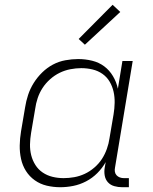

<svg xmlns="http://www.w3.org/2000/svg" viewBox="-20 -775 640 803"><path d="M232 8Q203 8 175.5 1.5Q148 -5 125.5 -21Q103 -37 88.5 -60Q74 -83 68 -110.5Q62 -138 62.5 -167Q63 -196 68 -226L85 -326Q89 -352 97.5 -378Q106 -404 121 -428Q136 -452 156.5 -472Q177 -492 201.5 -505Q226 -518 253.5 -523Q281 -528 307 -528Q337 -528 365.5 -521Q394 -514 416 -497.5Q438 -481 452.5 -456.5Q467 -432 473 -404L492 -520H535L461 -74Q459 -65 460.5 -56.5Q462 -48 467.5 -42Q473 -36 481 -33Q489 -30 498 -30H519V8H491Q474 8 458 3.5Q442 -1 431.5 -12.5Q421 -24 418 -40.5Q415 -57 418 -74L422 -97Q408 -72 387 -51Q366 -30 340 -16.5Q314 -3 286.5 2.5Q259 8 232 8ZM246 -30Q268 -30 290.5 -34Q313 -38 334.5 -48Q356 -58 375 -74.5Q394 -91 406.5 -110.5Q419 -130 427 -152.5Q435 -175 438 -197L455 -297Q459 -321 459.5 -345Q460 -369 455 -391.5Q450 -414 438.5 -433.5Q427 -453 408.5 -466Q390 -479 367 -484.5Q344 -490 320 -490Q298 -490 274.5 -485.5Q251 -481 229.5 -470.5Q208 -460 189.5 -443.5Q171 -427 158 -407Q145 -387 137.5 -364.5Q130 -342 127 -319L110 -219Q106 -195 105.5 -171.5Q105 -148 110.5 -126Q116 -104 128 -85Q140 -66 158.5 -53.5Q177 -41 199.5 -35.5Q222 -30 246 -30ZM335 -588 309 -612 451 -755 483 -725Z"/></svg>

Font: Iosevka Extralight Extended
Style: Italic
Weight: 200
Width: 7
Italic angle: -9°
Monospace: yes
Designer: Belleve Invis
Foundry: Belleve Invis
Version: Version 32.5.0; ttfautohint (v1.8.4)